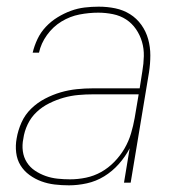

<svg xmlns="http://www.w3.org/2000/svg" viewBox="-20 -548 540 576"><path d="M187 8Q165 8 144 5.5Q123 3 104 -4Q85 -11 68.5 -23Q52 -35 41.5 -52Q31 -69 28.5 -90.5Q26 -112 30 -133Q34 -157 44.5 -180.5Q55 -204 73.5 -222Q92 -240 115 -252Q138 -264 162 -271Q186 -278 210.5 -280.5Q235 -283 259 -283H399L407 -334Q411 -357 411.5 -379.5Q412 -402 406 -422.5Q400 -443 388 -460.5Q376 -478 358.5 -489.5Q341 -501 319 -505.5Q297 -510 275 -510Q247 -510 218.5 -504.5Q190 -499 164.5 -483.5Q139 -468 121 -443Q103 -418 97 -390H78Q83 -411 92.5 -431Q102 -451 117.5 -467.5Q133 -484 152.5 -496Q172 -508 192.5 -515.5Q213 -523 234 -525.5Q255 -528 276 -528Q302 -528 326 -523Q350 -518 370 -505.5Q390 -493 404 -473.5Q418 -454 424.5 -430.5Q431 -407 431 -382Q431 -357 427 -331L372 0H352L369 -103Q356 -78 336.5 -56Q317 -34 292.5 -19Q268 -4 240.5 2Q213 8 187 8ZM190 -10Q214 -10 238 -15Q262 -20 283.5 -32Q305 -44 323 -62.5Q341 -81 353.5 -102.5Q366 -124 373 -147.5Q380 -171 384 -194L396 -265H259Q237 -265 215 -263Q193 -261 171.5 -255Q150 -249 128.5 -238.5Q107 -228 90 -212Q73 -196 63 -175Q53 -154 50 -132Q46 -113 48.5 -94.5Q51 -76 60.5 -61Q70 -46 85 -36Q100 -26 117 -20Q134 -14 152.5 -12Q171 -10 190 -10Z"/></svg>

Font: Iosevka Thin Oblique
Style: Regular
Weight: 100
Italic angle: -9°
Monospace: yes
Designer: Belleve Invis
Foundry: Belleve Invis
Version: Version 32.5.0; ttfautohint (v1.8.4)